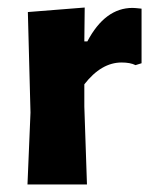

<svg xmlns="http://www.w3.org/2000/svg" viewBox="-20 -490 399 510"><path d="M205 -470 204 -380H212Q259 -469 332 -469Q338 -469 356 -467V-322L340 -317Q326 -324 303 -324Q249 -324 204 -266V-207L211 0H53L61 -191L54 -458Z"/></svg>

Font: Alegreya Sans ExtraBold
Style: Regular
Weight: 800
Designer: Juan Pablo del Peral
Foundry: Huerta Tipografica
Version: Version 2.007